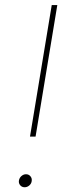

<svg xmlns="http://www.w3.org/2000/svg" viewBox="-20 -748 286 772"><path d="M100.6 -198.7 188 -727.5H210.4L123 -198.7ZM79.1 4.9Q67.9 4.9 61 -3.4Q54.2 -11.7 56.2 -22.5Q58.1 -33.2 66.4 -40.3Q74.7 -47.4 84.5 -47.4Q95.7 -47.4 102.5 -39.1Q109.4 -30.8 107.4 -19.5Q106 -9.3 97.7 -2.2Q89.4 4.9 79.1 4.9Z"/></svg>

Font: Inter 20pt Thin
Style: Italic
Weight: 250
Italic angle: -9.3988°
Version: Version 4.001;git-66647c0bb